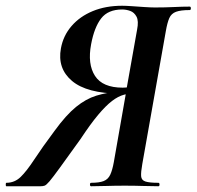

<svg xmlns="http://www.w3.org/2000/svg" viewBox="-54 -648 684 668"><path d="M497 -12Q501 -12 501 -6Q501 0 497 0Q473 0 444 -1Q415 -2 380 -2Q345 -2 316 -1Q287 0 263 0Q259 0 259 -6Q259 -12 263 -12Q291 -12 306.5 -18Q322 -24 329.5 -40Q337 -56 342 -84L385 -329L422 -324Q398 -324 377.5 -318.5Q357 -313 335.5 -296.5Q314 -280 287.5 -248.5Q261 -217 226 -164Q180 -100 155 -65.5Q130 -31 118.5 -17.5Q107 -4 101 -2Q95 0 87 0H-32Q-34 0 -34 -6Q-34 -12 -32 -12Q-3 -12 18 -32.5Q39 -53 65.5 -93.5Q92 -134 136 -193Q176 -248 210.5 -276Q245 -304 280.5 -315Q316 -326 357 -329L364 -322Q248 -323 196.5 -366.5Q145 -410 158 -480Q166 -524 195 -557.5Q224 -591 269 -609.5Q314 -628 371 -628Q384 -628 405 -626.5Q426 -625 448.5 -623.5Q471 -622 485 -622Q521 -622 551 -623.5Q581 -625 606 -625Q610 -625 610 -619Q610 -613 606 -613Q575 -613 558.5 -607Q542 -601 535 -585Q528 -569 523 -540L441 -77Q436 -49 437 -35Q438 -21 452 -16.5Q466 -12 497 -12ZM263 -494Q250 -425 276.5 -384Q303 -343 373 -343Q385 -343 401 -345.5Q417 -348 427 -351L386 -337L423 -545Q429 -575 421 -590Q413 -605 399 -610Q385 -615 371 -615Q322 -615 298 -584Q274 -553 263 -494Z"/></svg>

Font: Cormorant
Style: Bold Italic
Weight: 700
Italic angle: -10°
Designer: Christian Thalmann (Catharsis Fonts)
Foundry: Catharsis Fonts
Version: Version 4.000